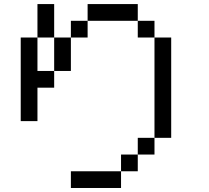

<svg xmlns="http://www.w3.org/2000/svg" viewBox="-20 -937 1040 957"><path d="M750 -166.7H666.7V-250H750ZM750 -250V-750H833.3V-250ZM750 -833.3V-750H666.7V-833.3ZM166.7 -333.3H83.3V-750H166.7V-583.3H250V-500H166.7ZM166.7 -750V-916.7H250V-750ZM333.3 0V-83.3H583.3V0ZM333.3 -583.3H250V-750H333.3ZM333.3 -750V-833.3H416.7V-750ZM666.7 -166.7V-83.3H583.3V-166.7ZM666.7 -833.3H416.7V-916.7H666.7Z"/></svg>

Font: Galmuri11 Regular
Style: Regular
Weight: 400
Designer: Minseo Lee (Quiple)
Version: Version 2.356;hotconv 1.1.0;makeotfexe 2.6.0 DEVELOPMENT